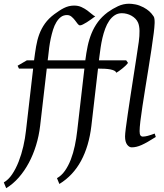

<svg xmlns="http://www.w3.org/2000/svg" viewBox="-69 -762 870 1019"><path d="M436.5 -675.3Q426.3 -668 414.6 -659.4Q402.8 -650.9 391.6 -643.8Q380.4 -636.7 370.8 -632.1Q361.3 -627.4 355.5 -627.4Q349.1 -627.4 342.8 -636Q336.4 -644.5 328.6 -654.8Q320.8 -665 310.5 -673.6Q300.3 -682.1 286.6 -682.1Q268.1 -682.1 254.4 -671.9Q240.7 -661.6 230.2 -644.3Q219.7 -627 212.6 -604.5Q205.6 -582 200.4 -557.9Q195.3 -533.7 192.1 -509.5Q189 -485.4 187 -464.8L184.1 -441.9H383.8Q388.7 -481 396.2 -517.1Q403.8 -553.2 417 -585.4Q430.2 -617.7 450.9 -645.8Q471.7 -673.8 502.4 -696.8Q528.8 -715.8 557.1 -729Q585.4 -742.2 615.7 -742.2Q630.9 -742.2 650.1 -738.5Q669.4 -734.9 692.4 -723.1Q710.4 -713.4 722.7 -702.6Q734.9 -691.9 746.1 -675.3Q749.5 -670.4 750.7 -661.1Q752 -651.9 751.7 -639.9Q751.5 -627.9 750 -614.5Q748.5 -601.1 747.1 -587.9Q742.2 -547.9 734.6 -498.8Q727.1 -449.7 718.8 -397.7Q710.4 -345.7 702.1 -294.2Q693.8 -242.7 687 -198Q680.2 -153.3 676 -118.7Q671.9 -84 671.9 -65.9Q671.9 -49.3 676.5 -43.2Q681.2 -37.1 689 -37.1Q700.2 -37.1 715.1 -41Q730 -44.9 752 -53.2L757.8 -35.2Q733.9 -20 715.6 -9.5Q697.3 1 682.4 7.6Q667.5 14.2 654.8 17.1Q642.1 20 629.9 20Q616.2 20 605.5 5.4Q594.7 -9.3 594.7 -38.1Q594.7 -49.8 598.6 -81.1Q602.5 -112.3 608.9 -155.3Q615.2 -198.2 623 -249.5Q630.9 -300.8 638.9 -352.5Q647 -404.3 654.5 -453.1Q662.1 -502 667.5 -540Q671.9 -571.8 671.4 -598.4Q670.9 -625 663.6 -642.1Q658.7 -653.3 649.7 -662.6Q640.6 -671.9 628.9 -678.5Q617.2 -685.1 604 -688.5Q590.8 -691.9 577.6 -691.9Q556.2 -691.9 539.6 -680.9Q522.9 -669.9 510.5 -651.6Q498 -633.3 489.3 -609.6Q480.5 -585.9 474.6 -560.5Q468.8 -535.2 465.1 -510.3Q461.4 -485.4 459 -464.8L456.1 -441.9H600.6L610.4 -428.2Q605.5 -421.4 597.2 -413.3Q588.9 -405.3 579.6 -397.9Q570.3 -390.6 561.8 -384.5Q553.2 -378.4 548.3 -376Q545.9 -382.8 537.6 -387Q529.3 -391.1 516.8 -393.6Q504.4 -396 488.3 -397Q472.2 -397.9 454.1 -397.9H451.2L416 -94.2Q403.3 13.7 361.1 91.8Q318.8 169.9 246.1 214.4L233.4 183.6Q257.8 169.9 275.9 144Q293.9 118.2 306.9 84.5Q319.8 50.8 328.1 11.5Q336.4 -27.8 340.8 -67.9L378.9 -397.9H179.2L144 -94.2Q137.7 -40.5 122.3 9.5Q106.9 59.6 83.7 102.8Q60.5 146 30.3 180.4Q0 214.8 -36.1 236.8L-48.8 206.1Q-24.4 192.4 -4.6 163.1Q15.1 133.8 30 95.7Q44.9 57.6 54.7 14.9Q64.5 -27.8 68.8 -67.9L106.9 -397.9H31.7L24.4 -413.1L73.7 -441.9H111.8Q116.7 -481 122.6 -515.6Q128.4 -550.3 139.6 -580.6Q150.9 -610.8 169.9 -637.5Q189 -664.1 219.7 -687Q232.9 -696.3 245.1 -704.6Q257.3 -712.9 270 -719.2Q282.7 -725.6 296.1 -729Q309.6 -732.4 324.7 -732.4Q346.2 -732.4 363.5 -724.4Q380.9 -716.3 394.5 -706.3Q408.2 -696.3 418.7 -687Q429.2 -677.7 436.5 -675.3Z"/></svg>

Font: Gentium Plus Phon
Style: Italic
Weight: 400
Italic angle: -8°
Designer: J. Victor Gaultney, Annie Olsen, Iska Routamaa, Becca Hirsbrunner
Foundry: SIL International
Version: Version 5.000